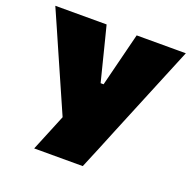

<svg xmlns="http://www.w3.org/2000/svg" viewBox="-126 -841 975 969"><g transform="rotate(20 362.0 -356.5)"><path d="M156 0Q175 -46.5 195.2 -95.2Q215.5 -144 237 -197L99.5 -509.5Q77 -560.5 56.8 -607Q36.5 -653.5 10 -713H285.5Q296 -672.5 303.5 -642.2Q311 -612 318 -584.8Q325 -557.5 333 -525L358.5 -424H374.5L399.5 -524Q408 -557 414.8 -584.8Q421.5 -612.5 429.2 -642.5Q437 -672.5 447 -713H711Q683.5 -646.5 655.2 -577.8Q627 -509 602.5 -450L510 -225.5Q488.5 -172.5 463.8 -112.5Q439 -52.5 417 0Z"/></g></svg>

Font: Commissioner Black
Style: Regular
Weight: 900
Designer: Kostas Bartsokas
Foundry: Kostas Bartsokas
Version: Version 1.000; ttfautohint (v1.8.3)